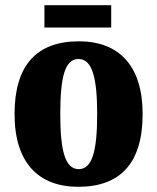

<svg xmlns="http://www.w3.org/2000/svg" viewBox="-20 -709 605 739"><path d="M151 -603H408V-689H151ZM281 10C444 10 529 -82 529 -270C529 -458 436 -550 284 -550C121 -550 36 -458 36 -270C36 -82 129 10 281 10ZM283 -58C230 -58 212 -131 212 -270C212 -410 229 -482 282 -482C335 -482 354 -410 354 -270C354 -131 336 -58 283 -58Z"/></svg>

Font: Noto Serif Sinhala Condensed Black
Style: Regular
Weight: 900
Width: 3
Designer: Jelle Bosma - Monotype Design Team
Foundry: Monotype Imaging Inc.
Version: Version 2.007